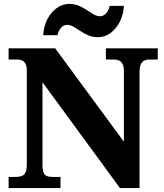

<svg xmlns="http://www.w3.org/2000/svg" viewBox="-20 -961 838 981"><path d="M24 0V-57H61Q78 -57 90.5 -61.5Q103 -66 110 -79.5Q117 -93 117 -120V-598Q117 -624 109.5 -636.5Q102 -649 90.5 -653Q79 -657 66 -657H24V-714H262L613 -237V-598Q613 -622 606 -634.5Q599 -647 588 -652Q577 -657 563 -657H521V-714H786V-657H743Q729 -657 717.5 -651.5Q706 -646 699.5 -632.5Q693 -619 693 -594V0H593L197 -541V-120Q197 -93 202.5 -79.5Q208 -66 219.5 -61.5Q231 -57 246 -57H289V0ZM480 -771Q453 -771 431 -780.5Q409 -790 390.5 -802.5Q372 -815 355.5 -824.5Q339 -834 323 -834Q304 -834 290.5 -817.5Q277 -801 274 -781H201Q203 -826 221.5 -862Q240 -898 269.5 -919.5Q299 -941 335 -941Q362 -941 383.5 -931.5Q405 -922 423.5 -909.5Q442 -897 458.5 -887.5Q475 -878 491 -878Q510 -878 523.5 -894.5Q537 -911 540 -931H613Q611 -887 592.5 -850.5Q574 -814 545 -792.5Q516 -771 480 -771Z"/></svg>

Font: Noto Serif Thai ExtraBold
Style: Regular
Weight: 800
Version: Version 2.001